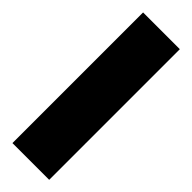

<svg xmlns="http://www.w3.org/2000/svg" viewBox="-237 -704 717 717"><g transform="rotate(45 122.0 -345.0)"><path d="M219 -690V0H25V-690Z"/></g></svg>

Font: FFF_tuoi-tre Text
Style: Regular
Weight: 700
Designer: bBox Type GmbH
Foundry: bBox Type GmbH
Version: Version 1.001